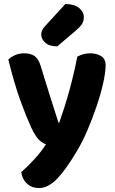

<svg xmlns="http://www.w3.org/2000/svg" viewBox="-20 -760 579 969"><path d="M136 -120Q113 -170 83.5 -250.5Q54 -331 22 -459Q34 -472 55.5 -481.5Q77 -491 102 -491Q134 -491 154 -477.5Q174 -464 185 -428Q207 -355 229.5 -284Q252 -213 275 -141H279Q291 -175 304 -215.5Q317 -256 329 -299.5Q341 -343 351.5 -387.5Q362 -432 370 -474Q401 -491 435 -491Q467 -491 490 -477Q513 -463 513 -431Q513 -395 500.5 -339.5Q488 -284 467.5 -223.5Q447 -163 421.5 -103.5Q396 -44 369 1Q313 96 268 142.5Q223 189 177 189Q140 189 116 166.5Q92 144 87 109Q119 81 153.5 43.5Q188 6 212 -32Q195 -37 176.5 -54.5Q158 -72 136 -120ZM310 -740Q356 -739 379.5 -719.5Q403 -700 403 -674Q403 -653 394 -639Q385 -625 363 -606L269 -526Q229 -526 208.5 -544.5Q188 -563 188 -586Q188 -597 192.5 -607Q197 -617 210 -631Z"/></svg>

Font: Baloo Bhaina 2
Style: Bold
Weight: 700
Designer: Yesha Goshar, Manish Minz, Shuchita Grover and Ek Type
Foundry: Ek Type
Version: Version 1.640;hotconv 1.0.111;makeotfexe 2.5.65597; ttfautoh